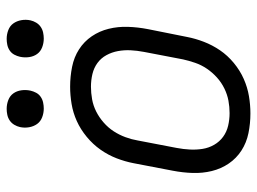

<svg xmlns="http://www.w3.org/2000/svg" viewBox="-120 -658 789 590"><g transform="rotate(-90 275.0 -362.5)"><path d="M222 12Q191 12 161.5 6Q132 0 108 -15.5Q84 -31 68 -54.5Q52 -78 45 -106.5Q38 -135 39 -165.5Q40 -196 46 -227L69 -347Q74 -373 84 -399Q94 -425 110.5 -448.5Q127 -472 150 -491Q173 -510 198.5 -521.5Q224 -533 251 -537.5Q278 -542 304 -542Q335 -542 365 -536Q395 -530 419 -514.5Q443 -499 459 -475.5Q475 -452 482 -423.5Q489 -395 488 -364.5Q487 -334 481 -303L457 -183Q452 -157 442 -131Q432 -105 416 -81.5Q400 -58 377 -39Q354 -20 328 -8.5Q302 3 275 7.5Q248 12 222 12ZM223 -52Q242 -52 261 -55.5Q280 -59 298.5 -68Q317 -77 332.5 -91Q348 -105 359.5 -122Q371 -139 377.5 -158Q384 -177 388 -195L411 -315Q415 -336 416 -356Q417 -376 413.5 -395Q410 -414 401 -430.5Q392 -447 377 -458Q362 -469 343 -473.5Q324 -478 304 -478Q285 -478 265.5 -474.5Q246 -471 228 -462Q210 -453 194 -439Q178 -425 167 -408Q156 -391 149 -372Q142 -353 139 -335L116 -215Q112 -194 111 -174Q110 -154 113 -135Q116 -116 125.5 -99.5Q135 -83 150 -72Q165 -61 184 -56.5Q203 -52 223 -52ZM452 -623Q438 -623 425 -628Q412 -633 404.5 -643.5Q397 -654 395 -668Q393 -682 396 -696Q398 -705 402.5 -713.5Q407 -722 415 -727.5Q423 -733 432.5 -735Q442 -737 451 -737Q465 -737 478 -732Q491 -727 498.5 -716.5Q506 -706 508.5 -692Q511 -678 508 -664Q506 -655 501 -646.5Q496 -638 488 -632.5Q480 -627 470.5 -625Q461 -623 452 -623ZM237 -623Q223 -623 210 -628Q197 -633 189.5 -643.5Q182 -654 179.5 -668Q177 -682 180 -696Q182 -705 187 -713.5Q192 -722 200 -727.5Q208 -733 217.5 -735Q227 -737 236 -737Q250 -737 263 -732Q276 -727 283.5 -716.5Q291 -706 293 -692Q295 -678 292 -664Q290 -655 285.5 -646.5Q281 -638 273 -632.5Q265 -627 255.5 -625Q246 -623 237 -623Z"/></g></svg>

Font: Lode
Style: Italic
Weight: 400
Italic angle: -11°
Monospace: yes
Designer: Belleve Invis
Foundry: Belleve Invis
Version: Version 29.2.0; ttfautohint (v1.8.3)